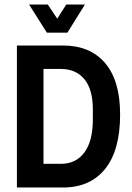

<svg xmlns="http://www.w3.org/2000/svg" viewBox="-20 -832 584 852"><path d="M109 -812H192L234 -749L274 -812H357L279 -687H188ZM260 -630Q380 -630 446.5 -552Q513 -474 513 -324Q513 -165 446.5 -82.5Q380 0 260 0H55V-630ZM250 -105Q317 -105 354.5 -155.5Q392 -206 392 -302V-347Q392 -435 354.5 -480.5Q317 -526 250 -526H173V-105Z"/></svg>

Font: Pragati Narrow
Style: Bold
Weight: 700
Designer: Hector Gatti, Marcela Romero, Pablo Cosgaya and Nicolas Silva
Foundry: Omnibus-Type
Version: Version 1.010; ttfautohint (v1.3)